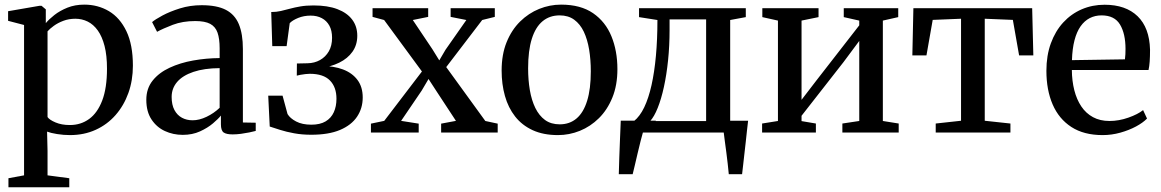

<svg xmlns="http://www.w3.org/2000/svg" viewBox="-20 -573 5018 830"><path d="M16.5 236.5V197.5L84 185V-465L15 -483V-524.5L151 -548H159.5L178 -532.5V-473Q191.5 -489.5 215 -508Q238.5 -526.5 271.2 -539.8Q304 -553 344.5 -553Q403 -553 450.8 -524.8Q498.5 -496.5 526.5 -438Q554.5 -379.5 554.5 -289Q554.5 -225.5 535 -171Q515.5 -116.5 479.5 -75.5Q443.5 -34.5 393.5 -11.8Q343.5 11 282.5 11Q254.5 11 226.8 6.5Q199 2 183.5 -4L185.5 79V185L279.5 197.5V236.5ZM282 -32.5Q329.5 -32.5 365.5 -58.8Q401.5 -85 422 -138.8Q442.5 -192.5 442.5 -276Q442.5 -333.5 432 -374.2Q421.5 -415 402.8 -441.2Q384 -467.5 359 -479.8Q334 -492 306 -492Q277.5 -492 253.8 -483Q230 -474 212.5 -461.2Q195 -448.5 185.5 -437.5V-67Q193.5 -55 219.8 -43.8Q246 -32.5 282 -32.5Z M770 10Q728.5 10 692.8 -6.5Q657 -23 634.8 -56.8Q612.5 -90.5 612.5 -141.5Q612.5 -190.5 640 -224.8Q667.5 -259 713.2 -280.2Q759 -301.5 815.2 -311.5Q871.5 -321.5 929.5 -322V-364Q929.5 -405.5 920.5 -431.5Q911.5 -457.5 888.8 -469.8Q866 -482 824 -482Q769.5 -482 727 -465.8Q684.5 -449.5 659 -435.5L637.5 -477.5Q650 -488.5 682 -505.8Q714 -523 758 -536.8Q802 -550.5 852 -550.5Q917.5 -550.5 956.2 -530.5Q995 -510.5 1012.5 -468.5Q1030 -426.5 1030 -361V-43.5L1085.5 -42.5V-7Q1074.5 -4 1057.5 -0.5Q1040.5 3 1021.8 5.5Q1003 8 985.5 8Q959 8 947 -0.2Q935 -8.5 935 -36V-73.5Q924 -59.5 900.8 -39.8Q877.5 -20 844.5 -5Q811.5 10 770 10ZM812.5 -53Q841.5 -53 873.2 -68.2Q905 -83.5 929.5 -107V-278.5Q862.5 -278 816 -262.2Q769.5 -246.5 745.8 -218.8Q722 -191 722 -154Q722 -120 734 -97.5Q746 -75 766.5 -64Q787 -53 812.5 -53Z M1325.5 9.5Q1285.5 9.5 1251.5 3.2Q1217.5 -3 1191 -11.5Q1164.5 -20 1146 -26L1139.5 -159.5H1201.5L1223 -80Q1234 -61.5 1260.2 -47.8Q1286.5 -34 1326 -34Q1363.5 -34 1387.5 -48.2Q1411.5 -62.5 1423 -87.8Q1434.5 -113 1434.5 -146Q1434.5 -196.5 1406.2 -225.2Q1378 -254 1319 -254Q1312 -254 1300.5 -252.8Q1289 -251.5 1278.5 -249.5Q1268 -247.5 1263 -246L1263.5 -298.5L1309.5 -299.5Q1339.5 -300 1363.5 -313.5Q1387.5 -327 1401.5 -351.2Q1415.5 -375.5 1415.5 -409.5Q1415.5 -441 1403.8 -462.2Q1392 -483.5 1371.2 -494.5Q1350.5 -505.5 1323 -505.5Q1293.5 -505.5 1269 -495.5Q1244.5 -485.5 1232.5 -473L1219 -373.5H1157L1152.5 -521Q1175 -521 1194.2 -525.5Q1213.5 -530 1233.8 -535.5Q1254 -541 1278.5 -545.2Q1303 -549.5 1335.5 -549.5Q1396.5 -549.5 1438.5 -533.5Q1480.5 -517.5 1502.5 -488.2Q1524.5 -459 1524.5 -418.5Q1524.5 -379 1503.8 -349.5Q1483 -320 1446.2 -302Q1409.5 -284 1362 -278L1368.5 -288Q1422.5 -288 1462.8 -272.8Q1503 -257.5 1525.5 -227.2Q1548 -197 1548 -151.5Q1548 -105 1523.5 -68.5Q1499 -32 1449.8 -11.2Q1400.5 9.5 1325.5 9.5Z M1641 -50.5 1804 -264 1640.5 -486.5 1590.5 -500V-537.5H1831V-500L1764.5 -486.5L1849 -360.5L1879 -312L1906 -358L1996 -486.5L1928 -500V-537.5H2119V-500L2064.5 -486.5L1909 -283L2078 -50L2131.5 -38.5V0H1887V-38.5L1951 -50.5L1867 -178.5L1832.5 -231.5L1803 -181.5L1714 -50.5L1790 -38.5V0H1583.5V-38.5Z M2148.5 -268Q2148.5 -337.5 2170 -390.5Q2191.5 -443.5 2228.2 -479.8Q2265 -516 2310.8 -534.5Q2356.5 -553 2405.5 -553Q2490 -553 2543.8 -516Q2597.5 -479 2623.2 -416Q2649 -353 2649 -274Q2649 -204.5 2627.2 -151.2Q2605.5 -98 2569 -62Q2532.5 -26 2486.8 -7.5Q2441 11 2392 11Q2329 11 2282.8 -10.2Q2236.5 -31.5 2206.8 -69.5Q2177 -107.5 2162.8 -158.2Q2148.5 -209 2148.5 -268ZM2399.5 -35.5Q2442.5 -35.5 2472.5 -61Q2502.5 -86.5 2518.2 -137.5Q2534 -188.5 2534 -264.5Q2534 -314.5 2526.8 -358.5Q2519.5 -402.5 2503.8 -435.8Q2488 -469 2462.2 -487.8Q2436.5 -506.5 2399.5 -506.5Q2356 -506.5 2325.5 -481.2Q2295 -456 2279 -405.2Q2263 -354.5 2263 -277.5Q2263 -227 2270.5 -183.2Q2278 -139.5 2294.2 -106.2Q2310.5 -73 2336.2 -54.2Q2362 -35.5 2399.5 -35.5Z M2704 0V-47L2720 -49Q2746 -69.5 2765 -109.2Q2784 -149 2796.5 -205Q2809 -261 2815.5 -332Q2822 -403 2822 -486.5L2742.5 -499V-537.5H3204V-499L3136.5 -486.5V0ZM2790.5 -49.5H3032.5V-489H2874.5V-443.5Q2874.5 -375 2868 -312.2Q2861.5 -249.5 2850 -197Q2838.5 -144.5 2823.2 -106.5Q2808 -68.5 2790.5 -49.5ZM2655 180Q2656 145 2657.2 106.8Q2658.5 68.5 2660.2 28.2Q2662 -12 2663.5 -51.5H2816L2760.5 -5Q2756 10.5 2749.5 35.8Q2743 61 2736.5 89.2Q2730 117.5 2724.2 141.8Q2718.5 166 2715 180ZM3130.5 180Q3128.5 159 3125.8 134.5Q3123 110 3119.8 85.2Q3116.5 60.5 3113.5 38.2Q3110.5 16 3108.5 -1L3069.5 -51H3214Q3211.5 -31 3209 -7.5Q3206.5 16 3203.8 40.8Q3201 65.5 3198.2 90.2Q3195.5 115 3192.8 138Q3190 161 3188 180Z M3274.5 0V-39L3343 -50V-484L3275.5 -499V-537.5H3518.5V-499L3445 -484V-141.5L3509.5 -225.5L3694.5 -463.5V-484L3627.5 -499V-537.5H3863V-499L3796.5 -484V-50L3865 -39V0H3621.5V-39L3694.5 -50V-396L3626 -304L3445 -72.5V-49.5L3507 -39V0Z M4025 0V-39L4134.5 -51V-492L4012 -487L3985 -333.5H3924L3928.5 -537.5H4442L4447 -333.5H4385.5L4358.5 -487L4237 -492V-51L4348 -39V0Z M4746.5 11Q4665.5 11 4611.5 -24Q4557.5 -59 4530.5 -121.5Q4503.5 -184 4503.5 -267Q4503.5 -333 4522.8 -385.8Q4542 -438.5 4576.2 -475.8Q4610.5 -513 4656.2 -532.8Q4702 -552.5 4755 -552.5Q4846.5 -552.5 4897.8 -502.8Q4949 -453 4951.5 -358.5Q4951.5 -328.5 4950 -307.2Q4948.5 -286 4945 -270.5H4613.5Q4614 -223 4624.2 -182.8Q4634.5 -142.5 4654.5 -112.8Q4674.5 -83 4705 -66.5Q4735.5 -50 4776 -50Q4817 -50 4858 -64.5Q4899 -79 4921.5 -97L4938.5 -60.5Q4921 -42.5 4890.8 -26.2Q4860.5 -10 4823 0.5Q4785.5 11 4746.5 11ZM4614 -313 4843 -316.5Q4844.5 -326.5 4845 -338.8Q4845.5 -351 4845.5 -361.5Q4845.5 -427 4821.8 -466.8Q4798 -506.5 4742 -506.5Q4714 -506.5 4691 -494.8Q4668 -483 4651.2 -459.2Q4634.5 -435.5 4625 -399Q4615.5 -362.5 4614 -313Z"/></svg>

Font: Merriweather 60pt
Style: Regular
Weight: 400
Version: Version 2.100